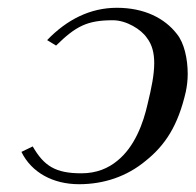

<svg xmlns="http://www.w3.org/2000/svg" viewBox="-20 -463 502 493"><path d="M35 -73C61 -20 116 10 183 10C247 10 306 -10 354 -50C404 -90 437 -140 457 -227C460 -241 462 -257 462 -273C462 -312 453 -353 434 -376C403 -416 351 -443 280 -443C212 -443 152 -413 101 -360L124 -346C175 -396 204 -411 270 -411C305 -411 343 -387 357 -366C371 -348 376 -326 376 -301C376 -271 369 -237 359 -196C348 -147 326 -86 281 -50C258 -31 228 -18 189 -18C122 -18 93 -37 64 -87Z"/></svg>

Font: Libertinus Serif
Style: Italic
Weight: 400
Italic angle: -12°
Designer: Philipp H. Poll, Khaled Hosny
Foundry: Caleb Maclennan
Version: Version 7.050;RELEASE